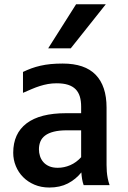

<svg xmlns="http://www.w3.org/2000/svg" viewBox="-20 -861 595 893"><path d="M41.5 -150.4Q41.5 -240.2 103.8 -287.4Q166 -334.5 287.1 -334.5H357.4V-364.7Q357.4 -391.6 351.3 -411.9Q345.2 -432.1 331.8 -445.8Q318.4 -459.5 296.6 -466.6Q274.9 -473.6 243.7 -473.6Q222.2 -473.6 203.1 -470.2Q184.1 -466.8 165.5 -460.9Q147 -455.1 127.7 -446.8Q108.4 -438.5 86.9 -429.2V-526.4Q106 -535.6 126 -543Q146 -550.3 168.5 -555.4Q190.9 -560.5 216.3 -563Q241.7 -565.4 271.5 -565.4Q374.5 -565.4 425 -513.2Q475.6 -460.9 475.6 -360.8V-127Q475.6 -108.9 475.6 -93.3Q475.6 -77.6 476.8 -62.5Q478 -47.4 481 -32Q483.9 -16.6 489.7 0H369.1Q364.3 -13.2 361.8 -28.3Q359.4 -43.5 358.4 -59.1Q332.5 -26.9 295.7 -7.8Q258.8 11.2 209.5 11.2Q171.4 11.2 140.4 -2Q109.4 -15.1 87.4 -37.4Q65.4 -59.6 53.5 -88.9Q41.5 -118.2 41.5 -150.4ZM161.1 -166.5Q161.1 -150.4 166 -135Q170.9 -119.6 181.4 -107.4Q191.9 -95.2 208.5 -87.9Q225.1 -80.6 248.5 -80.6Q278.3 -80.6 306.6 -92.8Q335 -105 357.4 -129.9V-254.9H291.5Q254.9 -254.9 230 -248.5Q205.1 -242.2 189.7 -230.5Q174.3 -218.8 167.7 -202.4Q161.1 -186 161.1 -166.5ZM334 -841.3H472.2L309.1 -636.2H204.1Z"/></svg>

Font: Tauri
Style: Regular
Weight: 400
Designer: Yvonne Schüttler
Foundry: Yvonne Schüttler
Version: Version 1.003; ttfautohint (v0.93.8-669f) -l 13 -r 13 -G 200